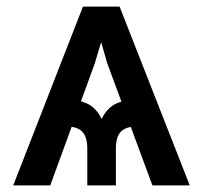

<svg xmlns="http://www.w3.org/2000/svg" viewBox="-20 -560 614 580"><path d="M440.4 0 303.7 -369.6 254.9 -540H341.3L553.2 0ZM243.7 0V-111.3Q243.7 -145 229.5 -161.1Q215.3 -177.2 181.6 -178.2V-260.3Q213.4 -260.3 241.7 -247.8Q270 -235.4 287.1 -200.7Q304.2 -235.4 332.5 -247.8Q360.8 -260.3 392.6 -260.3V-178.2Q358.9 -177.2 344.5 -161.6Q330.1 -146 330.1 -111.3V0ZM20 0 230.5 -540H317.4L266.6 -369.1L131.8 0Z"/></svg>

Font: V-Inter
Style: Medium-500
Weight: 500
Designer: Rasmus Andersson
Foundry: rsms
Version: Version 4.000;git-4146feb